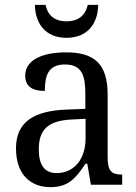

<svg xmlns="http://www.w3.org/2000/svg" viewBox="-20 -762 563 792"><path d="M254 -606C343 -606 384 -667 385 -742H342C331 -694 299 -674 254 -674C210 -674 178 -694 168 -742H124C125 -667 166 -606 254 -606ZM188 10C265 10 294 -30 333 -87H340L355 0H484V-42H481C439 -42 424 -58 424 -114V-373C424 -500 367 -546 253 -546C157 -546 84 -516 84 -450C84 -406 112 -387 165 -387C165 -451 179 -496 248 -496C321 -496 332 -446 332 -373V-313L256 -310C115 -305 46 -256 46 -150C46 -41 107 10 188 10ZM213 -48C163 -48 140 -83 140 -145C140 -223 173 -264 275 -269L333 -272V-191C333 -106 286 -48 213 -48Z"/></svg>

Font: Noto Serif Bengali SemiCondensed
Style: Regular
Weight: 400
Width: 4
Designer: Juan Bruce, Universal Thirst, Indian Type Foundry and the Monotype Design Team.
Foundry: Monotype Imaging Inc.
Version: Version 2.003